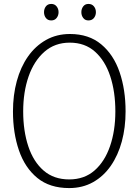

<svg xmlns="http://www.w3.org/2000/svg" viewBox="-20 -949 705 977"><path d="M332 8Q233 8 170 -43.5Q107 -95 76.5 -183.5Q46 -272 46 -382Q46 -465 65.5 -536.5Q85 -608 122.5 -661.5Q160 -715 214 -745.5Q268 -776 336 -776Q432 -776 495 -723.5Q558 -671 588.5 -582Q619 -493 619 -382Q619 -300 600 -229.5Q581 -159 544 -105.5Q507 -52 453.5 -22Q400 8 332 8ZM332 -36Q409 -36 461 -81.5Q513 -127 540 -205.5Q567 -284 567 -382Q567 -482 541 -561Q515 -640 463.5 -686Q412 -732 335 -732Q259 -732 206 -685.5Q153 -639 125.5 -560Q98 -481 98 -382Q98 -283 124 -204.5Q150 -126 202 -81Q254 -36 332 -36ZM241 -845Q223 -845 213.5 -857.5Q204 -870 204 -887Q204 -904 213.5 -916.5Q223 -929 241 -929Q258 -929 268 -916.5Q278 -904 278 -887Q278 -870 268 -857.5Q258 -845 241 -845ZM430 -845Q413 -845 403.5 -857.5Q394 -870 394 -887Q394 -904 403.5 -916.5Q413 -929 430 -929Q448 -929 458 -916.5Q468 -904 468 -887Q468 -870 458 -857.5Q448 -845 430 -845Z"/></svg>

Font: Yaldevi ExtraLight
Style: Regular
Weight: 200
Designer: Sol Matas, Rajitha Manaperi, Kosala Senevirathne
Foundry: Mooniak
Version: Version 1.100